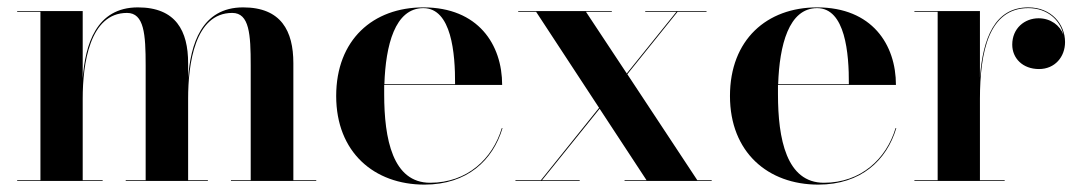

<svg xmlns="http://www.w3.org/2000/svg" viewBox="-20 -490 2925 520"><path d="M26.5 -2V0H258V-2H204V-223C204 -316.5 222.5 -455 324 -455C370.5 -455 374.5 -397 374.5 -313V-2H320.5V0H543V-2H489.5V-223C489.5 -316.5 507.5 -455 609 -455C655.5 -455 659 -397 659 -313V-2H605.5V0H836.5V-2H774.5V-319C774.5 -406 741.5 -470 638.5 -470C525 -470 496 -368.5 489.5 -278.5V-319C489.5 -406 456.5 -470 353.5 -470C240 -470 211 -368.5 204 -278V-460H26.5V-458H89.5V-2Z M1341 -143H1339C1314 -59.5 1245 5 1145 5C1043.5 5 1020.5 -113.5 1020.5 -235C1020.5 -243.5 1020.5 -251.5 1020.5 -260H1340C1340 -369 1275.5 -470 1126.5 -470C990.5 -470 890.5 -382.5 890.5 -230C890.5 -77.5 993.5 10 1129.5 10C1245.5 10 1315 -56 1341 -143ZM1126.5 -468C1203 -468 1213 -345 1212.5 -262H1021C1024.5 -367 1049.5 -468 1126.5 -468Z M1376 -2V0H1550V-2H1448L1604 -195.5L1731 -2H1671.5V0H1907.5V-2H1868.5L1679 -289L1815 -458H1893.5V-460H1727.5V-458H1812L1677.5 -291L1567 -458H1637V-460H1383.5V-458H1432L1602.5 -198L1445 -2Z M2407.5 -143H2405.5C2380.5 -59.5 2311.5 5 2211.5 5C2110 5 2087 -113.5 2087 -235C2087 -243.5 2087 -251.5 2087 -260H2406.5C2406.5 -369 2342 -470 2193 -470C2057 -470 1957 -382.5 1957 -230C1957 -77.5 2060 10 2196 10C2312 10 2381.5 -56 2407.5 -143ZM2193 -468C2269.5 -468 2279.5 -345 2279 -262H2087.5C2091 -367 2116 -468 2193 -468Z M2456.5 -2V0H2701V-2H2634V-222C2634 -349 2658 -468 2765 -468C2817 -468 2851.5 -435.5 2860 -396C2851 -421 2825.5 -440.5 2793 -440.5C2755 -440.5 2721.5 -413.5 2721.5 -369C2721.5 -332.5 2749.5 -303 2794 -303C2837 -303 2864.5 -336 2864.5 -376C2864.5 -425 2827 -470 2765 -470C2674 -470 2642 -386 2634 -280.5V-460H2456.5V-458H2519.5V-2Z"/></svg>

Font: Bodoni* 96pt Medium
Style: Regular
Weight: 500
Version: Version 2.3